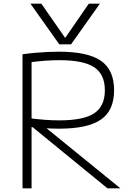

<svg xmlns="http://www.w3.org/2000/svg" viewBox="-20 -1020 712 1040"><path d="M145 -1000H204L332 -816H334L461 -1000H521L365 -780H301ZM102 -726Q137 -731 171 -734Q205 -737 237.5 -738.5Q270 -740 300 -740Q456 -740 527 -690.5Q598 -641 598 -531Q598 -422 527 -372.5Q456 -323 300 -323Q260 -323 216 -326Q172 -329 120 -335L128 -381Q183 -374 223.5 -371Q264 -368 301 -368Q433 -368 490.5 -406.5Q548 -445 548 -531Q548 -617 490.5 -655.5Q433 -694 301 -694Q264 -694 222 -691Q180 -688 123 -680L151 -707V0H102ZM562 0 125 -357H193L632 0Z"/></svg>

Font: M PLUS 2 Light
Style: Regular
Weight: 300
Designer: Coji Morishita
Foundry: UNDERFOREST DESIGN
Version: Version 1.001